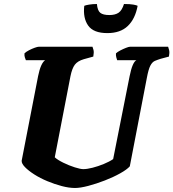

<svg xmlns="http://www.w3.org/2000/svg" viewBox="-20 -937 864 957"><path d="M354 0Q324 0 288 -9.5Q252 -19 216 -34Q180 -49 151 -67.5Q122 -86 104.5 -104Q87 -122 88 -136L170 -558Q183 -622 205 -637H109Q107 -642 104 -650.5Q101 -659 102 -671Q110 -679 124.5 -686.5Q139 -694 153 -699Q167 -704 173 -704H441Q443 -700 446 -688Q449 -676 445 -655L398 -642Q367 -633 353 -614.5Q339 -596 331 -556L253 -153Q267 -140 295.5 -126Q324 -112 352.5 -103Q381 -94 395 -94Q414 -94 441.5 -101Q469 -108 497 -119.5Q525 -131 544 -144L626 -557Q640 -627 660 -637H564Q563 -640 560 -650Q557 -660 558 -671Q565 -678 579.5 -685.5Q594 -693 608 -698.5Q622 -704 628 -704H818Q820 -699 823 -687Q826 -675 822 -655L781 -644Q765 -639 752 -633.5Q739 -628 729.5 -610Q720 -592 712 -549L627 -108Q613 -92 579 -73Q545 -54 502.5 -37.5Q460 -21 420 -10.5Q380 0 354 0ZM515 -772Q446 -772 419.5 -809.5Q393 -847 400 -908Q406 -911 424 -914Q442 -917 463 -917Q466 -884 480 -873Q494 -862 525 -862Q554 -862 571 -873.5Q588 -885 598 -917Q629 -917 645 -914Q661 -911 666 -908Q654 -843 617 -807.5Q580 -772 515 -772Z"/></svg>

Font: Texturina Black
Style: Italic
Weight: 900
Italic angle: -11°
Designer: Guillermo Torres Carreño
Foundry: Omnibus-Type
Version: Version 1.002; ttfautohint (v1.8.3)